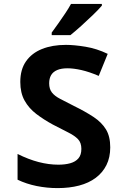

<svg xmlns="http://www.w3.org/2000/svg" viewBox="-20 -954 640 984"><path d="M275 10Q221 10 168.5 -0.5Q116 -11 70 -33V-165Q126 -137 178 -123.5Q230 -110 279 -110Q314 -110 340.5 -117.5Q367 -125 382 -142.5Q397 -160 397 -191Q397 -223 379.5 -241Q362 -259 329 -275.5Q296 -292 250 -316Q204 -341 166 -370Q128 -399 106 -438.5Q84 -478 84 -534Q84 -598 113.5 -640Q143 -682 195.5 -703Q248 -724 318 -724Q360 -724 418 -714.5Q476 -705 532 -678L486 -565Q437 -586 397 -595Q357 -604 326 -604Q294 -604 273 -595Q252 -586 242 -569Q232 -552 232 -527Q232 -498 246 -480Q260 -462 288 -447.5Q316 -433 359 -411Q418 -382 459.5 -354.5Q501 -327 523 -291Q545 -255 545 -199Q545 -147 525.5 -108Q506 -69 470.5 -42.5Q435 -16 385.5 -3Q336 10 275 10ZM245 -787Q262 -810 280 -835.5Q298 -861 315 -886.5Q332 -912 344 -934H502V-925Q486 -906 457 -878Q428 -850 397 -822Q366 -794 341 -774H245Z"/></svg>

Font: Noto Sans Mono
Style: Bold
Weight: 700
Designer: Monotype Design Team
Foundry: Monotype Imaging Inc.
Version: Version 2.014